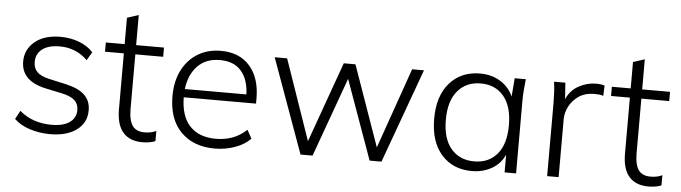

<svg xmlns="http://www.w3.org/2000/svg" viewBox="-44 -835 3602 1016"><g transform="rotate(5 1757.0 -326.5)"><path d="M245 8Q187 8 136 -8.5Q85 -25 53 -56L77 -101Q114 -70 156.5 -56Q199 -42 247 -42Q310 -42 343.5 -66Q377 -90 377 -131Q377 -164 355.5 -183.5Q334 -203 286 -213L196 -232Q69 -261 69 -363Q69 -427 119 -468.5Q169 -510 255 -510Q308 -510 354 -492.5Q400 -475 429 -443L403 -399Q342 -459 256 -459Q194 -459 162 -433.5Q130 -408 130 -366Q130 -333 149.5 -313Q169 -293 213 -283L303 -263Q371 -248 404 -217Q437 -186 437 -135Q437 -69 384.5 -30.5Q332 8 245 8Z M734 8Q667 8 631.5 -32.5Q596 -73 596 -155V-452H496V-501H596V-641L657 -661V-501H805V-452H657V-164Q657 -101 677 -73Q697 -45 741 -45Q760 -45 775.5 -48.5Q791 -52 803 -58V-4Q790 2 771.5 5Q753 8 734 8Z M1119 8Q1005 8 938.5 -59.5Q872 -127 872 -249Q872 -328 901.5 -386.5Q931 -445 984 -477.5Q1037 -510 1107 -510Q1206 -510 1261 -447Q1316 -384 1316 -276V-248H932Q933 -147 982 -95.5Q1031 -44 1120 -44Q1165 -44 1205.5 -58Q1246 -72 1283 -106L1308 -61Q1276 -28 1225 -10Q1174 8 1119 8ZM1106 -461Q1032 -461 987.5 -415Q943 -369 934 -292H1261Q1258 -372 1219 -416.5Q1180 -461 1106 -461Z M1574 0 1393 -501H1459L1607 -74L1760 -501H1822L1973 -73L2123 -501H2186L2004 0H1941L1790 -421L1638 0Z M2484 8Q2383 8 2322.5 -60.5Q2262 -129 2262 -251Q2262 -372 2322.5 -441Q2383 -510 2484 -510Q2545 -510 2591.5 -481.5Q2638 -453 2660 -403L2668 -501H2727Q2724 -473 2721.5 -444.5Q2719 -416 2719 -389V0H2658V-94Q2636 -45 2589.5 -18.5Q2543 8 2484 8ZM2492 -44Q2569 -44 2614 -97Q2659 -150 2659 -251Q2659 -351 2614 -404.5Q2569 -458 2492 -458Q2415 -458 2369.5 -404.5Q2324 -351 2324 -251Q2324 -150 2369.5 -97Q2415 -44 2492 -44Z M2884 0V-384Q2884 -412 2882.5 -442.5Q2881 -473 2877 -501H2937L2943 -414Q2964 -462 3008 -486Q3052 -510 3099 -510Q3112 -510 3123.5 -508.5Q3135 -507 3145 -504L3143 -449Q3132 -453 3119.5 -454Q3107 -455 3093 -455Q3047 -455 3014 -433Q2981 -411 2963 -377Q2945 -343 2945 -308V0Z M3422 8Q3355 8 3319.5 -32.5Q3284 -73 3284 -155V-452H3184V-501H3284V-641L3345 -661V-501H3493V-452H3345V-164Q3345 -101 3365 -73Q3385 -45 3429 -45Q3448 -45 3463.5 -48.5Q3479 -52 3491 -58V-4Q3478 2 3459.5 5Q3441 8 3422 8Z"/></g></svg>

Font: Mulish Light
Style: Regular
Weight: 300
Designer: Vernon Adams
Foundry: Vernon Adams
Version: Version 3.603; ttfautohint (v1.8.3)